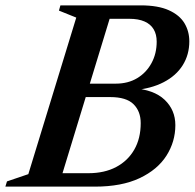

<svg xmlns="http://www.w3.org/2000/svg" viewBox="-48 -695 725 715"><path d="M296 -625 323 -675H476Q540.5 -675 580.5 -657Q620.5 -639 638.8 -608.8Q657 -578.5 657 -541Q657 -491.5 632.5 -452.2Q608 -413 561.2 -388.8Q514.5 -364.5 448 -359L446.5 -366.5Q525 -361.5 565 -323.5Q605 -285.5 605 -229Q605 -167.5 571.8 -115.2Q538.5 -63 471.8 -31.5Q405 0 305.5 0H117L124.5 -50H281Q341 -50 384.5 -73Q428 -96 452 -137.8Q476 -179.5 476 -236.5Q476 -280.5 449.2 -307Q422.5 -333.5 362 -333.5H208.5L225 -383.5H383Q429 -383.5 463 -404Q497 -424.5 516.2 -460Q535.5 -495.5 535.5 -540Q535.5 -567 524.2 -586Q513 -605 490.2 -615Q467.5 -625 433.5 -625ZM236 -629.5 171.5 -655.5 177 -675H375.5L169.5 0H-28L-22 -19.5L57.5 -46.5Z"/></svg>

Font: Newsreader 24pt SemiBold
Style: Italic
Weight: 600
Italic angle: -17°
Designer: Hugues Gentile
Foundry: Production Type
Version: Version 1.003